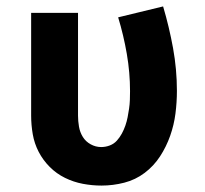

<svg xmlns="http://www.w3.org/2000/svg" viewBox="-20 -570 640 598"><path d="M296 8Q267 8 238 2.5Q209 -3 182.5 -16Q156 -29 135 -50Q114 -71 100.5 -97Q87 -123 82 -152Q77 -181 77 -210V-530H223V-210Q223 -193 226 -175.5Q229 -158 238 -143.5Q247 -129 262.5 -120.5Q278 -112 295 -112Q309 -112 322 -117Q335 -122 344 -132Q353 -142 359.5 -154Q366 -166 370.5 -179Q375 -192 377.5 -205Q380 -218 382 -231.5Q384 -245 384.5 -258.5Q385 -272 385 -286Q385 -344 375 -402Q365 -460 348 -516L488 -550Q507 -486 519 -420Q531 -354 531 -287Q531 -252 526.5 -216.5Q522 -181 510 -147Q498 -113 478.5 -83Q459 -53 430.5 -31.5Q402 -10 367 -1Q332 8 296 8Z"/></svg>

Font: Iosevka Curly Heavy Extended
Style: Regular
Weight: 900
Width: 7
Monospace: yes
Designer: Belleve Invis
Foundry: Belleve Invis
Version: Version 11.1.0; ttfautohint (v1.8.3)